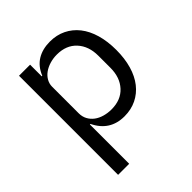

<svg xmlns="http://www.w3.org/2000/svg" viewBox="-201 -655 981 981"><g transform="rotate(-45 290.0 -164.0)"><path d="M85 -516H165V-432H169Q189 -481 227.5 -504.5Q266 -528 320 -528Q368 -528 407 -509Q446 -490 473.5 -455Q501 -420 515.5 -370Q530 -320 530 -258Q530 -196 515.5 -146Q501 -96 473.5 -61Q446 -26 407 -7Q368 12 320 12Q215 12 169 -84H165V200H85ZM298 -60Q366 -60 405 -102.5Q444 -145 444 -214V-302Q444 -371 405 -413.5Q366 -456 298 -456Q271 -456 246.5 -448.5Q222 -441 204 -428Q186 -415 175.5 -396.5Q165 -378 165 -357V-165Q165 -140 175.5 -120.5Q186 -101 204 -87.5Q222 -74 246.5 -67Q271 -60 298 -60Z"/></g></svg>

Font: IBM Plex Sans
Style: Regular
Weight: 400
Designer: Mike Abbink, Paul van der Laan, Pieter van Rosmalen
Foundry: Bold Monday
Version: Version 3.005